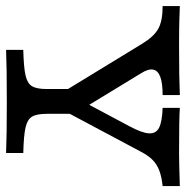

<svg xmlns="http://www.w3.org/2000/svg" viewBox="-10 -601 611 631"><g transform="rotate(90 295.5 -285.5)"><path d="M0 -514.5V-571L46.4 -569.4Q76.2 -568.5 130.8 -568.5Q235.5 -568.5 292.5 -571V-514.5Q253.6 -514.5 232.7 -506.8Q211.8 -499.1 208.8 -483.4Q205.7 -467.7 220.3 -444.4L342.1 -244.4L301.3 -229.9L394.1 -403.9Q416.8 -445.6 418.2 -469.2Q419.7 -492.7 399.7 -502.8Q379.7 -512.9 334.6 -514.5V-571Q367.1 -568.5 483 -568.5Q514.5 -568.5 591.4 -571V-514.5Q560.7 -511.2 540.5 -503.5Q520.3 -495.8 505.7 -481.6Q491.1 -467.4 478.2 -442.3L328 -160.5H298.8L123.5 -447.6Q100 -486.1 74.2 -500.3Q48.4 -514.5 0 -514.5ZM272.6 -133.7V-250.8L319.4 -200.8L354.1 -250.5V-133.7Q354.1 -100.6 363.4 -85.2Q372.6 -69.9 399 -63.9Q425.3 -57.9 482.8 -56.5V0Q425.8 -2.4 313.9 -2.4Q199.9 -2.4 143.9 0V-56.5Q201.4 -57.9 227.7 -63.9Q254.1 -69.9 263.3 -85.2Q272.6 -100.6 272.6 -133.7Z"/></g></svg>

Font: Playfair Micro SmCond SmLight
Style: Regular
Weight: 360
Width: 4
Designer: Claus Eggers Sørensen
Foundry: Claus Eggers Sørensen
Version: Version 2.100;Glyphs 3.2 (3219)